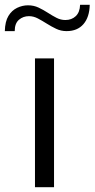

<svg xmlns="http://www.w3.org/2000/svg" viewBox="-69 -776 392 796"><path d="M76 0V-534H155V0ZM-49 -647Q-48 -687 -34 -710Q-20 -733 2 -743.5Q24 -754 47 -754Q71 -754 91 -744.5Q111 -735 129.5 -723Q148 -711 165.5 -702Q183 -693 202 -693Q228 -693 245 -709Q262 -725 263 -756H303Q302 -705 277 -676Q252 -647 207 -647Q184 -647 164 -656.5Q144 -666 125 -678Q106 -690 88 -699.5Q70 -709 51 -709Q27 -709 9.5 -694Q-8 -679 -8 -647Z"/></svg>

Font: Exo Thin
Style: Regular
Weight: 400
Version: Version 2.000